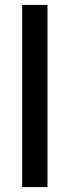

<svg xmlns="http://www.w3.org/2000/svg" viewBox="-20 -760 283 780"><path d="M70 0V-740H173V0Z"/></svg>

Font: Our Lexend
Style: Regular
Weight: 400
Designer: Bonnie Shaver-Troup, Thomas Jockin
Foundry: Lexend
Version: Version 1.007